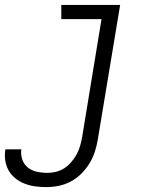

<svg xmlns="http://www.w3.org/2000/svg" viewBox="-64 -540 684 783"><path d="M125 223Q102 223 79.5 220Q57 217 36.5 209Q16 201 -1 187.5Q-18 174 -28.5 155.5Q-39 137 -42.5 114.5Q-46 92 -42 69H23Q20 91 27 111Q34 131 50 143.5Q66 156 86.5 160.5Q107 165 129 165Q147 165 165 160.5Q183 156 199 145.5Q215 135 227.5 120Q240 105 249 88.5Q258 72 263 54Q268 36 271 19L350 -462H186V-520H426L335 28Q331 53 323 78Q315 103 301 126Q287 149 267.5 168.5Q248 188 224 200.5Q200 213 175 218Q150 223 125 223Z"/></svg>

Font: Iosevka Light Extended Oblique
Style: Regular
Weight: 300
Width: 7
Italic angle: -9°
Monospace: yes
Designer: Belleve Invis
Foundry: Belleve Invis
Version: Version 32.5.0; ttfautohint (v1.8.4)